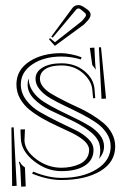

<svg xmlns="http://www.w3.org/2000/svg" viewBox="-20 -740 494 747"><path d="M384.8 -170.4Q384.8 -143.6 364.7 -122.1Q370.1 -136.2 370.1 -157.2Q369.1 -172.4 366.2 -182.1Q356.9 -209.5 324.5 -232.9Q292 -256.3 253.2 -274.2Q214.4 -292 176.3 -310.5Q138.2 -329.1 112.8 -354.7Q87.4 -380.4 87.4 -411.6Q87.4 -424.3 91.8 -434.6V-433.6Q91.8 -407.2 107.9 -384Q124 -360.8 149.9 -344.2Q175.8 -327.6 207 -312Q238.3 -296.4 269.5 -281.5Q300.8 -266.6 326.7 -251Q352.5 -235.4 368.7 -214.8Q384.8 -194.3 384.8 -170.4ZM24.4 -244.1 33.2 -244.6 44.9 -17.1 27.3 -16.1ZM77.1 -88.4 80.1 -14.6 62.5 -13.7 59.1 -82Q58.6 -95.7 53.2 -110.4H57.6Q61 -99.6 77.1 -88.4ZM105 -64.5 108.9 -72.3Q168 -47.9 218.8 -47.9Q302.2 -47.9 356.4 -81.8Q410.6 -115.7 410.6 -170.4Q410.6 -198.2 394.5 -222.4Q378.4 -246.6 352.5 -263.9Q326.7 -281.2 295.7 -297.1Q264.6 -313 233.4 -327.6Q202.1 -342.3 176.3 -357.4Q150.4 -372.6 134.3 -392.1Q118.2 -411.6 118.2 -433.6Q118.2 -460.9 145.8 -477.3Q173.3 -493.7 218.8 -493.7Q271.5 -493.7 307.9 -464.1Q344.2 -434.6 347.7 -394L350.6 -358.4L342.3 -357.4L338.9 -392.6Q335.4 -426.8 301.8 -456.1Q268.1 -485.4 219.2 -485.4Q178.2 -485.4 156.7 -471.4Q135.3 -457.5 135.3 -433.6Q135.3 -417 147.9 -401.6Q160.6 -386.2 181.2 -374.3Q201.7 -362.3 228 -348.9Q254.4 -335.4 281.7 -323.2Q309.1 -311 335.4 -294.9Q361.8 -278.8 382.3 -261.7Q402.8 -244.6 415.5 -220.9Q428.2 -197.3 428.2 -170.4Q428.2 -108.9 369.9 -74.2Q311.5 -39.6 218.8 -39.6Q165.5 -39.6 105 -64.5ZM375 -355.5 364.7 -555.7 373 -556.2 392.6 -356.4ZM294.4 -508.8Q257.3 -520 218.8 -520Q150.9 -520 106 -489.7Q61 -459.5 61 -411.6Q61 -378.4 82 -350.6Q103 -322.8 134.3 -304.7Q165.5 -286.6 202.4 -268.3Q239.3 -250 270.5 -235.4Q301.8 -220.7 322.8 -200.4Q343.8 -180.2 343.8 -157.2Q343.8 -117.2 310.3 -95.7Q276.9 -74.2 218.8 -74.2Q161.6 -74.2 112.1 -113.3Q62.5 -152.3 61 -201.7L59.6 -236.3L77.1 -236.8L75.2 -193.4Q76.7 -153.8 121.3 -120.6Q166 -87.4 218.8 -87.4Q238.3 -87.4 256.3 -91.1Q274.4 -94.7 290.8 -102.3Q307.1 -109.9 316.9 -124Q326.7 -138.2 326.7 -156.7V-157.2Q326.7 -163.1 324.7 -168.5Q319.3 -183.6 301 -197.8Q282.7 -211.9 257.6 -224.1Q232.4 -236.3 203.4 -249.5Q174.3 -262.7 146.2 -278.6Q118.2 -294.4 95.2 -312.7Q72.3 -331.1 58.1 -356.4Q43.9 -381.8 43.9 -411.6Q43.9 -467.3 93.5 -500.2Q143.1 -533.2 218.8 -533.2Q233.9 -533.2 257.3 -528.6Q280.8 -523.9 297.4 -517.1ZM338.9 -487.3 329.6 -553.7 347.2 -554.7 350.1 -497.6Q351.1 -479 353 -468.8ZM179.7 -597.7 262.2 -709.5Q271 -720.2 285.6 -720.2Q293.9 -720.2 305.7 -712.9L321.3 -702.1Q332.5 -693.4 332.5 -682.6Q332.5 -673.3 322.3 -661.1L307.1 -645L193.4 -561.5L170.9 -586.9L174.3 -591.8L179.7 -587.4L193.8 -575.7L298.3 -657.7L311 -672.9Q314.5 -677.2 314.5 -681.2Q314.5 -687 309.6 -690.4L293.9 -703.6Q289.6 -707 285.6 -707Q279.8 -707 275.9 -702.1L184.6 -593.3Z"/></svg>

Font: FoglihtenNo03
Style: Regular
Weight: 500
Version: Version 0.59